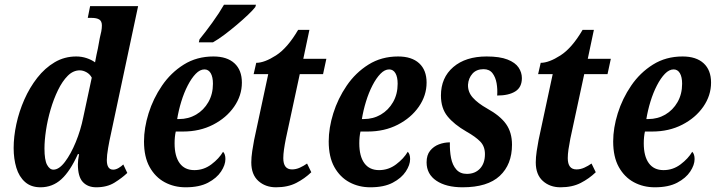

<svg xmlns="http://www.w3.org/2000/svg" viewBox="-20 -786 3042 816"><path d="M152 10Q112 10 86.5 -12.5Q61 -35 49.5 -73Q38 -111 38 -157Q38 -205 49.5 -258.5Q61 -312 83.5 -363Q106 -414 138.5 -455.5Q171 -497 212.5 -521.5Q254 -546 304 -546Q327 -546 348 -539Q369 -532 384 -521Q386 -534 390 -552.5Q394 -571 396 -580L404 -624Q408 -639 410.5 -652.5Q413 -666 413 -678Q413 -696 402 -703Q391 -710 369 -710H353L363 -760H567L451 -215Q445 -189 439.5 -157Q434 -125 434 -106Q434 -65 461 -65Q472 -65 484 -72Q496 -79 504 -87L521 -51Q499 -30 467 -10Q435 10 389 10Q353 10 332 -12.5Q311 -35 311 -88Q311 -104 316 -131H311Q278 -58 240.5 -24Q203 10 152 10ZM207 -65Q231 -65 256 -98Q281 -131 302 -182Q323 -233 334 -288L370 -456Q362 -471 347.5 -479Q333 -487 319 -487Q291 -487 268 -464Q245 -441 226.5 -403Q208 -365 195 -320.5Q182 -276 175.5 -232.5Q169 -189 169 -155Q169 -106 180 -85.5Q191 -65 207 -65Z M769 10Q720 10 680 -11.5Q640 -33 616 -76Q592 -119 592 -185Q592 -242 611.5 -304.5Q631 -367 668.5 -422Q706 -477 761 -511.5Q816 -546 887 -546Q945 -546 976.5 -517Q1008 -488 1008 -435Q1008 -380 975 -332.5Q942 -285 885.5 -256Q829 -227 758 -227H727Q722 -205 722 -177Q722 -122 743.5 -92.5Q765 -63 806 -63Q846 -63 878.5 -87.5Q911 -112 928 -141Q938 -131 938 -110Q938 -85 919.5 -57Q901 -29 864 -9.5Q827 10 769 10ZM741 -280Q781 -280 813.5 -299Q846 -318 865.5 -352Q885 -386 885 -430Q885 -459 875.5 -475Q866 -491 849 -491Q830 -491 812 -472.5Q794 -454 778 -423Q762 -392 750.5 -354.5Q739 -317 733 -280ZM825 -606 828 -619Q852 -648 882 -689.5Q912 -731 932 -766H1068L1065 -756Q1055 -743 1034 -723Q1013 -703 987 -681Q961 -659 934.5 -639Q908 -619 885 -606Z M1153 10Q1108 10 1078 -17Q1048 -44 1048 -96Q1048 -117 1052 -144Q1056 -171 1060 -191L1120 -471H1058L1069 -519Q1104 -519 1153 -550.5Q1202 -582 1247 -659H1295L1269 -536H1367L1353 -471H1254L1195 -197Q1190 -172 1187 -151Q1184 -130 1184 -114Q1184 -66 1221 -66Q1238 -66 1254.5 -73.5Q1271 -81 1285 -91L1303 -54Q1275 -27 1239 -8.5Q1203 10 1153 10Z M1554 10Q1505 10 1465 -11.5Q1425 -33 1401 -76Q1377 -119 1377 -185Q1377 -242 1396.5 -304.5Q1416 -367 1453.5 -422Q1491 -477 1546 -511.5Q1601 -546 1672 -546Q1730 -546 1761.5 -517Q1793 -488 1793 -435Q1793 -380 1760 -332.5Q1727 -285 1670.5 -256Q1614 -227 1543 -227H1512Q1507 -205 1507 -177Q1507 -122 1528.5 -92.5Q1550 -63 1591 -63Q1631 -63 1663.5 -87.5Q1696 -112 1713 -141Q1723 -131 1723 -110Q1723 -85 1704.5 -57Q1686 -29 1649 -9.5Q1612 10 1554 10ZM1526 -280Q1566 -280 1598.5 -299Q1631 -318 1650.5 -352Q1670 -386 1670 -430Q1670 -459 1660.5 -475Q1651 -491 1634 -491Q1615 -491 1597 -472.5Q1579 -454 1563 -423Q1547 -392 1535.5 -354.5Q1524 -317 1518 -280Z M1946 10Q1876 10 1834.5 -18Q1793 -46 1793 -96Q1793 -127 1808 -145.5Q1823 -164 1845.5 -172.5Q1868 -181 1892 -181Q1891 -145 1897 -114.5Q1903 -84 1919.5 -65.5Q1936 -47 1964 -47Q1999 -47 2020 -69.5Q2041 -92 2041 -131Q2041 -164 2021 -184.5Q2001 -205 1962 -227Q1910 -257 1882 -291.5Q1854 -326 1854 -380Q1854 -456 1906.5 -501Q1959 -546 2048 -546Q2104 -546 2137 -533Q2170 -520 2184 -499Q2198 -478 2198 -454Q2198 -415 2170 -397.5Q2142 -380 2093 -380Q2095 -407 2090.5 -432.5Q2086 -458 2073 -475Q2060 -492 2035 -492Q2005 -492 1988 -473Q1971 -454 1969 -426Q1968 -395 1989.5 -371Q2011 -347 2050 -325Q2106 -294 2131 -258.5Q2156 -223 2156 -171Q2156 -87 2104 -38.5Q2052 10 1946 10Z M2362 10Q2317 10 2287 -17Q2257 -44 2257 -96Q2257 -117 2261 -144Q2265 -171 2269 -191L2329 -471H2267L2278 -519Q2313 -519 2362 -550.5Q2411 -582 2456 -659H2504L2478 -536H2576L2562 -471H2463L2404 -197Q2399 -172 2396 -151Q2393 -130 2393 -114Q2393 -66 2430 -66Q2447 -66 2463.5 -73.5Q2480 -81 2494 -91L2512 -54Q2484 -27 2448 -8.5Q2412 10 2362 10Z M2763 10Q2714 10 2674 -11.5Q2634 -33 2610 -76Q2586 -119 2586 -185Q2586 -242 2605.5 -304.5Q2625 -367 2662.5 -422Q2700 -477 2755 -511.5Q2810 -546 2881 -546Q2939 -546 2970.5 -517Q3002 -488 3002 -435Q3002 -380 2969 -332.5Q2936 -285 2879.5 -256Q2823 -227 2752 -227H2721Q2716 -205 2716 -177Q2716 -122 2737.5 -92.5Q2759 -63 2800 -63Q2840 -63 2872.5 -87.5Q2905 -112 2922 -141Q2932 -131 2932 -110Q2932 -85 2913.5 -57Q2895 -29 2858 -9.5Q2821 10 2763 10ZM2735 -280Q2775 -280 2807.5 -299Q2840 -318 2859.5 -352Q2879 -386 2879 -430Q2879 -459 2869.5 -475Q2860 -491 2843 -491Q2824 -491 2806 -472.5Q2788 -454 2772 -423Q2756 -392 2744.5 -354.5Q2733 -317 2727 -280Z"/></svg>

Font: Noto Serif ExtraCondensed
Style: Bold Italic
Weight: 700
Width: 2
Italic angle: -12°
Designer: Monotype Design Team
Foundry: Monotype Imaging Inc.
Version: Version 2.013; ttfautohint (v1.8.4.7-5d5b)